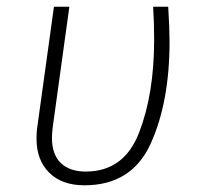

<svg xmlns="http://www.w3.org/2000/svg" viewBox="-20 -542 600 573"><path d="M486 -418Q486 -237 429.5 -113Q373 11 232 11Q165 11 127 -26.5Q89 -64 89 -128Q89 -150 91 -161L141 -522H187L137 -160Q135 -140 135 -131Q135 -81 161.5 -55.5Q188 -30 236 -30Q350 -30 395 -146Q440 -262 440 -423Q440 -477 437 -522H482Q486 -458 486 -418Z"/></svg>

Font: Fira Sans ExtraLight
Style: Italic
Weight: 275
Italic angle: -8°
Designer: Carrois Corporate & Edenspiekermann AG
Foundry: Carrois Corporate GbR & Edenspiekermann AG
Version: Version 4.203